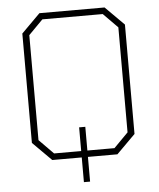

<svg xmlns="http://www.w3.org/2000/svg" viewBox="-58 -787 795 960"><g transform="rotate(-5 339.5 -306.5)"><path d="M324 124V0H176L82 -94V-643L176 -737H503L597 -643V-94L503 0H355V124ZM188 -32H324V-151H355V-32H491L563 -105V-632L491 -705H188L116 -632V-105Z"/></g></svg>

Font: Tomorrow ExtraLight
Style: Regular
Weight: 275
Designer: Tony de Marco, Monica Rizzolli
Foundry: Just in Type
Version: Version 2.002